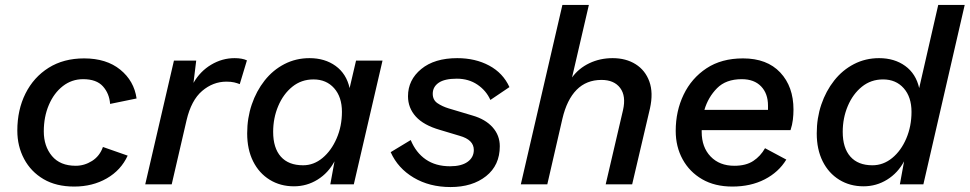

<svg xmlns="http://www.w3.org/2000/svg" viewBox="-20 -745 3919 776"><path d="M280 9Q207 9 156 -21Q105 -51 77.5 -102.5Q50 -154 50 -217Q50 -301 83 -367Q116 -433 176.5 -471Q237 -509 320 -509Q410 -509 466 -463.5Q522 -418 532 -347L425 -325Q422 -367 396 -396Q370 -425 316 -425Q270 -425 234 -397Q198 -369 177.5 -321Q157 -273 157 -214Q157 -154 190 -114.5Q223 -75 286 -75Q321 -75 352 -94.5Q383 -114 396 -151L496 -116Q469 -57 411.5 -24Q354 9 280 9Z M567 0 683 -500H773L762 -410Q789 -457 833.5 -483.5Q878 -510 928 -510Q959 -510 978 -501L949 -405Q939 -409 926.5 -412Q914 -415 895 -415Q841 -415 797 -377.5Q753 -340 734 -259L674 0Z M1168 8Q1113 8 1070 -18.5Q1027 -45 1003 -93Q979 -141 979 -206Q979 -268 997.5 -322.5Q1016 -377 1049.5 -419.5Q1083 -462 1129.5 -486Q1176 -510 1231 -510Q1293 -510 1336.5 -478.5Q1380 -447 1393 -389L1419 -500H1526L1410 0H1315L1332 -93Q1307 -46 1263.5 -19Q1220 8 1168 8ZM1205 -77Q1248 -77 1283.5 -106.5Q1319 -136 1340.5 -185.5Q1362 -235 1362 -293Q1362 -353 1330.5 -388.5Q1299 -424 1247 -424Q1198 -424 1161.5 -394.5Q1125 -365 1104.5 -316.5Q1084 -268 1084 -212Q1084 -147 1115 -112Q1146 -77 1205 -77Z M1801 11Q1716 11 1652 -27Q1588 -65 1559 -130L1640 -179Q1661 -128 1701 -100.5Q1741 -73 1799 -73Q1845 -73 1870 -91Q1895 -109 1895 -139Q1895 -180 1838 -196L1758 -220Q1692 -239 1660.5 -274Q1629 -309 1629 -356Q1629 -422 1682.5 -466Q1736 -510 1828 -510Q1901 -510 1957 -480Q2013 -450 2039 -393L1962 -341Q1945 -379 1909.5 -403Q1874 -427 1826 -427Q1777 -427 1753 -410.5Q1729 -394 1729 -366Q1729 -341 1748 -328Q1767 -315 1793 -307L1890 -278Q1942 -263 1971 -230.5Q2000 -198 2000 -154Q2000 -77 1944.5 -33Q1889 11 1801 11Z M2085 0 2253 -725H2360L2292 -432Q2319 -469 2362 -489.5Q2405 -510 2456 -510Q2510 -510 2549 -485.5Q2588 -461 2604.5 -415.5Q2621 -370 2607 -307L2535 0H2428L2498 -300Q2511 -357 2486.5 -389.5Q2462 -422 2411 -422Q2350 -422 2310.5 -382Q2271 -342 2253 -265L2192 0Z M2940 9Q2869 9 2818 -20.5Q2767 -50 2739 -101Q2711 -152 2711 -216Q2711 -296 2743 -362.5Q2775 -429 2835.5 -469Q2896 -509 2983 -509Q3080 -509 3133.5 -452Q3187 -395 3187 -302Q3187 -282 3184.5 -261Q3182 -240 3175 -219H2816Q2816 -216 2816 -212Q2816 -150 2852 -112.5Q2888 -75 2948 -75Q2995 -75 3024.5 -94.5Q3054 -114 3072 -146L3158 -100Q3127 -49 3070.5 -20Q3014 9 2940 9ZM2978 -425Q2914 -425 2878 -388.5Q2842 -352 2827 -301H3084Q3084 -309 3084 -318Q3084 -367 3056 -396Q3028 -425 2978 -425Z M3470 8Q3415 8 3372 -18.5Q3329 -45 3305 -93Q3281 -141 3281 -206Q3281 -268 3299.5 -322.5Q3318 -377 3351.5 -419.5Q3385 -462 3431.5 -486Q3478 -510 3533 -510Q3595 -510 3638.5 -478.5Q3682 -447 3695 -389L3772 -725H3879L3712 0H3617L3634 -93Q3609 -46 3565.5 -19Q3522 8 3470 8ZM3506 -77Q3550 -77 3586 -106.5Q3622 -136 3643 -185.5Q3664 -235 3664 -293Q3664 -353 3632.5 -388.5Q3601 -424 3549 -424Q3500 -424 3463.5 -394.5Q3427 -365 3406.5 -316.5Q3386 -268 3386 -212Q3386 -147 3417 -112Q3448 -77 3506 -77Z"/></svg>

Font: Work Sans Medium
Style: Italic
Weight: 500
Italic angle: -13°
Designer: Wei Huang
Foundry: Wei Huang
Version: Version 2.012; ttfautohint (v1.8.3)